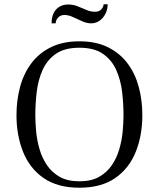

<svg xmlns="http://www.w3.org/2000/svg" viewBox="-20 -865 741 897"><path d="M351 12Q249 12 184 -33Q119 -78 88 -155Q57 -232 57 -327Q57 -396 73.5 -458Q90 -520 125.5 -568Q161 -616 217 -644Q273 -672 351 -672Q429 -672 485 -644Q541 -616 576.5 -568Q612 -520 628.5 -458Q645 -396 645 -327Q645 -232 614 -155Q583 -78 518 -33Q453 12 351 12ZM351 -18Q406 -18 442.5 -38.5Q479 -59 502 -92.5Q525 -126 537 -167Q549 -208 553 -249.5Q557 -291 557 -327Q557 -380 550.5 -435.5Q544 -491 523 -538Q502 -585 461 -613.5Q420 -642 351 -642Q282 -642 241 -613.5Q200 -585 179 -538Q158 -491 151.5 -435.5Q145 -380 145 -327Q145 -291 149 -249.5Q153 -208 165 -167Q177 -126 200 -92.5Q223 -59 259.5 -38.5Q296 -18 351 -18ZM406 -756Q385 -756 363 -766Q341 -776 320.5 -785.5Q300 -795 281 -795Q262 -795 251 -782.5Q240 -770 240 -756H221Q221 -784 230.5 -803.5Q240 -823 257.5 -833.5Q275 -844 298 -844Q322 -844 343 -835.5Q364 -827 384 -818.5Q404 -810 423 -810Q444 -810 454 -822Q464 -834 464 -845H483Q483 -822 473 -801.5Q463 -781 445.5 -768.5Q428 -756 406 -756Z"/></svg>

Font: Frank Ruhl Libre Light
Style: Regular
Weight: 300
Designer: Yanek Iontef
Foundry: Fontef
Version: Version 6.003;gftools[0.9.30]